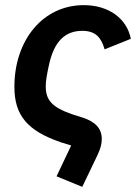

<svg xmlns="http://www.w3.org/2000/svg" viewBox="-20 -554 529 747"><path d="M200 132 300 173 359 50C370 26 376 8 376 -13C376 -54 351 -80 303 -96L259 -110C182 -137 158 -165 158 -218C158 -241 163 -266 170 -299C190 -394 234 -434 300 -434C353 -434 374 -407 387 -362L489 -403C474 -481 404 -534 306 -534C147 -534 36 -398 36 -216C36 -104 88 -45 215 -1L257 12Z"/></svg>

Font: Braiins Sans SemiBold
Style: Italic
Weight: 600
Italic angle: -11.31°
Designer: Mike Abbink, Paul van der Laan, Pieter van Rosmalen, Jiri Chlebus, Lubos Buracinsky
Foundry: Bold Monday, Sudetype
Version: Version 1.000;hotconv 1.0.109;makeotfexe 2.5.65596